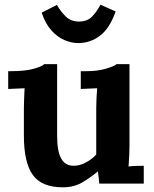

<svg xmlns="http://www.w3.org/2000/svg" viewBox="-20 -784 658 820"><path d="M248 16Q158 16 120 -37Q82 -90 82 -205V-320Q82 -338 83 -361.5Q84 -385 85 -407Q69 -406 47.5 -405.5Q26 -405 15 -404V-480H25Q87 -480 123 -490Q159 -500 169 -510H224V-204Q224 -139 241 -107.5Q258 -76 295 -76Q321 -76 347.5 -90.5Q374 -105 391 -124V-320Q391 -338 392 -361.5Q393 -385 395 -407Q379 -406 357.5 -405.5Q336 -405 325 -404V-480H349Q396 -480 432 -490.5Q468 -501 478 -510H533V-161Q533 -147 532 -121.5Q531 -96 529 -73Q545 -75 564.5 -75.5Q584 -76 594 -76V0H404Q403 -13 401.5 -26Q400 -39 398 -52Q367 -26 331.5 -5Q296 16 248 16ZM314 -600Q286 -600 256 -612.5Q226 -625 200 -653.5Q174 -682 158 -730L223 -763Q239 -735 261 -713.5Q283 -692 318 -692Q353 -692 374 -714Q395 -736 409 -764L474 -735Q448 -662 406.5 -631Q365 -600 314 -600Z"/></svg>

Font: Lora
Style: Bold
Weight: 700
Designer: Olga Karpushina, Alexei Vanyashin (Cyrillic)
Foundry: Cyreal
Version: Version 3.006; ttfautohint (v1.8.4.7-5d5b);gftools[0.9.30]